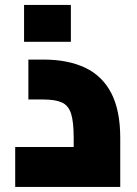

<svg xmlns="http://www.w3.org/2000/svg" viewBox="-20 -738 539 758"><path d="M40 0V-157.6H395.9L270.9 -50.4V-193.3Q270.9 -256.9 260.6 -289.3Q250.3 -321.6 224.3 -333.4Q198.3 -345.2 150.9 -345.2H92V-502.8H150.9Q249.1 -502.8 316.9 -470.3Q384.7 -437.8 419.7 -369.7Q454.7 -301.5 454.7 -193.3V0ZM75 -573V-718.4H259.8V-573Z"/></svg>

Font: TitilliumWeb ExtraLight
Style: Regular
Weight: 400
Designer: Mohamed Gaber, Accademia di Belle Arti di Urbino and others
Foundry: Kief Type Foundry, Accademia di Belle Arti di Urbino and others
Version: Version 3.000; ttfautohint (v1.8.2)